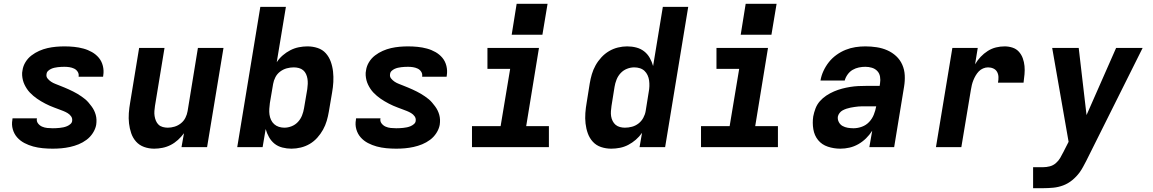

<svg xmlns="http://www.w3.org/2000/svg" viewBox="-20 -771 6040 1006"><path d="M256 8Q230 8 204 5.5Q178 3 154 -3.5Q130 -10 108 -21.5Q86 -33 70 -51Q54 -69 47 -93.5Q40 -118 45 -144Q45 -146 45 -148Q45 -150 46 -151H174Q174 -151 174 -150.5Q174 -150 173 -149Q171 -135 179.5 -124Q188 -113 200.5 -107.5Q213 -102 227.5 -100.5Q242 -99 256 -99Q265 -99 274.5 -99.5Q284 -100 293.5 -101Q303 -102 312.5 -104Q322 -106 331.5 -110Q341 -114 349 -121Q357 -128 358 -137Q360 -151 352.5 -161.5Q345 -172 334 -178.5Q323 -185 311.5 -189.5Q300 -194 288 -198.5Q276 -203 264 -207.5Q252 -212 240.5 -217Q229 -222 217.5 -228Q206 -234 195 -240.5Q184 -247 174 -254Q164 -261 154.5 -269Q145 -277 136.5 -286Q128 -295 121 -305.5Q114 -316 108.5 -327.5Q103 -339 100 -351Q97 -363 96 -376.5Q95 -390 98 -403Q101 -425 113.5 -445.5Q126 -466 145 -480.5Q164 -495 185.5 -504.5Q207 -514 229 -519Q251 -524 273.5 -526Q296 -528 318 -528Q343 -528 368 -525.5Q393 -523 417 -516.5Q441 -510 462 -498Q483 -486 498 -468Q513 -450 519 -425.5Q525 -401 521 -376Q521 -374 520.5 -372Q520 -370 520 -369H392Q392 -369 392 -369.5Q392 -370 392 -371Q394 -384 387 -395Q380 -406 368.5 -411.5Q357 -417 344 -419Q331 -421 318 -421Q309 -421 300 -420.5Q291 -420 282.5 -419Q274 -418 265 -416Q256 -414 247.5 -410Q239 -406 232 -399.5Q225 -393 224 -384Q221 -370 229 -360Q237 -350 247.5 -343Q258 -336 270 -331.5Q282 -327 294 -322Q306 -317 317.5 -312.5Q329 -308 340.5 -302.5Q352 -297 363.5 -291.5Q375 -286 385.5 -279.5Q396 -273 406.5 -266Q417 -259 426.5 -251Q436 -243 444 -233.5Q452 -224 459.5 -214Q467 -204 472.5 -193Q478 -182 481.5 -169.5Q485 -157 485.5 -144Q486 -131 484 -117Q480 -95 466.5 -74Q453 -53 433.5 -38.5Q414 -24 392 -15Q370 -6 347 -1Q324 4 301.5 6Q279 8 256 8Z M788 8Q760 8 735 -1Q710 -10 693 -29Q676 -48 667.5 -73Q659 -98 656 -124.5Q653 -151 655 -178.5Q657 -206 662 -234L709 -520H842L792 -216Q790 -203 789 -189.5Q788 -176 790 -163Q792 -150 797 -138Q802 -126 811 -117.5Q820 -109 833 -105.5Q846 -102 859 -102Q877 -102 895 -107.5Q913 -113 928 -125Q943 -137 951.5 -154Q960 -171 963 -189L1017 -520H1151L1065 0H931L944 -73Q930 -54 912.5 -38Q895 -22 874.5 -11.5Q854 -1 831.5 3.5Q809 8 788 8Z M1507 8Q1483 8 1459.5 2Q1436 -4 1418.5 -18Q1401 -32 1389.5 -52.5Q1378 -73 1372 -95L1356 0H1223L1344 -735H1478L1430 -445Q1443 -465 1461.5 -481Q1480 -497 1501.5 -508Q1523 -519 1546 -523.5Q1569 -528 1591 -528Q1619 -528 1644.5 -519.5Q1670 -511 1687 -492Q1704 -473 1713 -448Q1722 -423 1725 -396Q1728 -369 1726.5 -341.5Q1725 -314 1720 -286L1703 -186Q1699 -162 1692 -138Q1685 -114 1672.5 -91.5Q1660 -69 1642.5 -49.5Q1625 -30 1603 -17Q1581 -4 1556 2Q1531 8 1507 8ZM1470 -102Q1489 -102 1508 -109.5Q1527 -117 1541 -132Q1555 -147 1562.5 -166Q1570 -185 1573 -204L1590 -304Q1592 -318 1592.5 -331.5Q1593 -345 1591 -358Q1589 -371 1583.5 -383Q1578 -395 1568.5 -403Q1559 -411 1546 -414.5Q1533 -418 1519 -418Q1501 -418 1482.5 -413Q1464 -408 1448 -396Q1432 -384 1423 -366.5Q1414 -349 1411 -331L1394 -231Q1392 -216 1391 -200.5Q1390 -185 1392 -170.5Q1394 -156 1400 -143Q1406 -130 1416.5 -120.5Q1427 -111 1441 -106.5Q1455 -102 1470 -102Z M2056 8Q2030 8 2004 5.5Q1978 3 1954 -3.5Q1930 -10 1908 -21.5Q1886 -33 1870 -51Q1854 -69 1847 -93.5Q1840 -118 1845 -144Q1845 -146 1845 -148Q1845 -150 1846 -151H1974Q1974 -151 1974 -150.5Q1974 -150 1973 -149Q1971 -135 1979.5 -124Q1988 -113 2000.5 -107.5Q2013 -102 2027.5 -100.5Q2042 -99 2056 -99Q2065 -99 2074.5 -99.5Q2084 -100 2093.5 -101Q2103 -102 2112.5 -104Q2122 -106 2131.5 -110Q2141 -114 2149 -121Q2157 -128 2158 -137Q2160 -151 2152.5 -161.5Q2145 -172 2134 -178.5Q2123 -185 2111.5 -189.5Q2100 -194 2088 -198.5Q2076 -203 2064 -207.5Q2052 -212 2040.5 -217Q2029 -222 2017.5 -228Q2006 -234 1995 -240.5Q1984 -247 1974 -254Q1964 -261 1954.5 -269Q1945 -277 1936.5 -286Q1928 -295 1921 -305.5Q1914 -316 1908.5 -327.5Q1903 -339 1900 -351Q1897 -363 1896 -376.5Q1895 -390 1898 -403Q1901 -425 1913.5 -445.5Q1926 -466 1945 -480.5Q1964 -495 1985.5 -504.5Q2007 -514 2029 -519Q2051 -524 2073.5 -526Q2096 -528 2118 -528Q2143 -528 2168 -525.5Q2193 -523 2217 -516.5Q2241 -510 2262 -498Q2283 -486 2298 -468Q2313 -450 2319 -425.5Q2325 -401 2321 -376Q2321 -374 2320.5 -372Q2320 -370 2320 -369H2192Q2192 -369 2192 -369.5Q2192 -370 2192 -371Q2194 -384 2187 -395Q2180 -406 2168.5 -411.5Q2157 -417 2144 -419Q2131 -421 2118 -421Q2109 -421 2100 -420.5Q2091 -420 2082.5 -419Q2074 -418 2065 -416Q2056 -414 2047.5 -410Q2039 -406 2032 -399.5Q2025 -393 2024 -384Q2021 -370 2029 -360Q2037 -350 2047.5 -343Q2058 -336 2070 -331.5Q2082 -327 2094 -322Q2106 -317 2117.5 -312.5Q2129 -308 2140.5 -302.5Q2152 -297 2163.5 -291.5Q2175 -286 2185.5 -279.5Q2196 -273 2206.5 -266Q2217 -259 2226.5 -251Q2236 -243 2244 -233.5Q2252 -224 2259.5 -214Q2267 -204 2272.5 -193Q2278 -182 2281.5 -169.5Q2285 -157 2285.5 -144Q2286 -131 2284 -117Q2280 -95 2266.5 -74Q2253 -53 2233.5 -38.5Q2214 -24 2192 -15Q2170 -6 2147 -1Q2124 4 2101.5 6Q2079 8 2056 8Z M2453 0V-110H2603L2653 -410H2534V-520H2804L2737 -110H2856V0ZM2661 -589 2687 -751H2849L2822 -589Z M3183 8Q3155 8 3129.5 -0.5Q3104 -9 3086.5 -28Q3069 -47 3060 -72Q3051 -97 3048 -124Q3045 -151 3047 -178.5Q3049 -206 3054 -234L3070 -334Q3074 -358 3081 -382Q3088 -406 3100.5 -428.5Q3113 -451 3131 -470.5Q3149 -490 3171 -503Q3193 -516 3217.5 -522Q3242 -528 3266 -528Q3291 -528 3314 -522Q3337 -516 3355 -502Q3373 -488 3384.5 -467.5Q3396 -447 3402 -425L3453 -735H3586L3465 0H3331L3344 -75Q3330 -55 3311.5 -39Q3293 -23 3272 -12Q3251 -1 3228 3.5Q3205 8 3183 8ZM3254 -102Q3273 -102 3291.5 -107Q3310 -112 3325.5 -124Q3341 -136 3350.5 -153.5Q3360 -171 3363 -189L3379 -289Q3382 -304 3382.5 -319.5Q3383 -335 3381 -349.5Q3379 -364 3373 -377Q3367 -390 3357 -399.5Q3347 -409 3333 -413.5Q3319 -418 3303 -418Q3284 -418 3265 -410.5Q3246 -403 3232 -388Q3218 -373 3210.5 -354Q3203 -335 3200 -316L3184 -216Q3182 -202 3181 -188.5Q3180 -175 3182 -162Q3184 -149 3190 -137Q3196 -125 3205.5 -117Q3215 -109 3228 -105.5Q3241 -102 3254 -102Z M3653 0V-110H3803L3853 -410H3734V-520H4004L3937 -110H4056V0ZM3861 -589 3887 -751H4049L4022 -589Z M4383 8Q4349 8 4317.5 -2.5Q4286 -13 4266.5 -37Q4247 -61 4241.5 -94Q4236 -127 4241 -161Q4245 -182 4253 -203Q4261 -224 4276 -241Q4291 -258 4310 -270.5Q4329 -283 4350 -292Q4371 -301 4392 -306.5Q4413 -312 4434.5 -315.5Q4456 -319 4477 -320Q4498 -321 4519 -321H4589L4591 -334Q4594 -352 4591 -369.5Q4588 -387 4576.5 -399Q4565 -411 4548.5 -416Q4532 -421 4514 -421Q4497 -421 4480 -417.5Q4463 -414 4447.5 -405Q4432 -396 4421 -380.5Q4410 -365 4406 -349H4279Q4283 -374 4294.5 -399Q4306 -424 4323 -445.5Q4340 -467 4363 -483.5Q4386 -500 4411 -510Q4436 -520 4462 -524Q4488 -528 4514 -528Q4544 -528 4573.5 -523.5Q4603 -519 4629 -507.5Q4655 -496 4675.5 -477Q4696 -458 4707.5 -432Q4719 -406 4720.5 -376.5Q4722 -347 4717 -317L4665 0H4535L4550 -86Q4536 -64 4517.5 -46Q4499 -28 4477 -15.5Q4455 -3 4431 2.5Q4407 8 4383 8ZM4452 -99Q4474 -99 4496 -107Q4518 -115 4534 -132Q4550 -149 4558.5 -170.5Q4567 -192 4571 -214H4519Q4509 -214 4498.5 -214Q4488 -214 4477.5 -213Q4467 -212 4457 -210.5Q4447 -209 4436.5 -207Q4426 -205 4415.5 -201.5Q4405 -198 4395.5 -193Q4386 -188 4379 -179Q4372 -170 4370 -160Q4368 -145 4375 -131.5Q4382 -118 4394.5 -111Q4407 -104 4422 -101.5Q4437 -99 4452 -99Z M4884 0 4970 -520H5103L5089 -434Q5101 -455 5118 -473Q5135 -491 5155.5 -504Q5176 -517 5198.5 -522.5Q5221 -528 5244 -528Q5265 -528 5285 -521.5Q5305 -515 5318.5 -500Q5332 -485 5339 -465.5Q5346 -446 5348 -425Q5350 -404 5348 -382Q5346 -360 5343 -338H5209Q5212 -353 5211.5 -367.5Q5211 -382 5204.5 -394Q5198 -406 5185 -412Q5172 -418 5157 -418Q5144 -418 5131 -412.5Q5118 -407 5108.5 -397Q5099 -387 5092 -375Q5085 -363 5080 -350.5Q5075 -338 5072 -325.5Q5069 -313 5067 -300L5017 0Z M5393 215V105H5446Q5463 105 5480.5 100.5Q5498 96 5512 84Q5526 72 5535 56.5Q5544 41 5552 25L5553 24V23Q5553 23 5553 23Q5553 23 5553 23L5579 -28L5550 -194L5493 -520H5632L5673 -168L5828 -520H5967L5671 73Q5663 88 5655 103Q5647 118 5637 132Q5620 155 5598 173Q5576 191 5550.5 200.5Q5525 210 5498.5 212.5Q5472 215 5446 215Z"/></svg>

Font: Iosevka SS04 XBd Ex
Style: Italic
Weight: 800
Width: 7
Italic angle: -9°
Monospace: yes
Designer: Belleve Invis
Foundry: Belleve Invis
Version: Version 19.0.0; ttfautohint (v1.8.4)